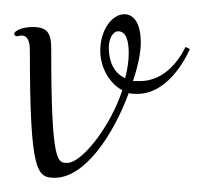

<svg xmlns="http://www.w3.org/2000/svg" viewBox="-28 -253 287 270"><path d="M67 -24C53 -24 44 -21 44 -185C44 -206 39 -215 18 -215C0 -215 -8 -208 -8 -206C-8 -204 -7 -202 -4 -202C-3 -202 0 -203 3 -203C10 -203 14 -196 14 -182C14 -10 24 -3 49 -3C92 -3 132 -65 153 -122C157 -121 161 -121 165 -121C206 -121 231 -166 239 -184L233 -187C221 -163 200 -139 169 -139H159C166 -160 170 -179 170 -193C170 -222 159 -233 147 -233C129 -233 113 -210 113 -182C113 -160 124 -137 144 -126C126 -72 86 -24 67 -24ZM125 -186C125 -199 131 -209 138 -209C151 -209 153 -192 153 -178C153 -166 151 -155 148 -143C131 -151 125 -168 125 -186Z"/></svg>

Font: Stalemate
Style: Regular
Weight: 400
Designer: Astigmatic (AOETI)
Foundry: Astigmatic (AOETI)
Version: Version 001.000